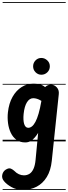

<svg xmlns="http://www.w3.org/2000/svg" viewBox="-30 -1349 647 1832"><path d="M211 10Q161 10 126.8 -15.2Q92.5 -40.5 72.8 -82.2Q53 -124 46.5 -175Q40 -226 45.5 -277Q55 -363 89.5 -424.2Q124 -485.5 176 -518.2Q228 -551 289 -551Q320 -551 347.8 -544.8Q375.5 -538.5 400.5 -518L402 -519.5Q413 -530.5 427 -535.8Q441 -541 456.5 -541Q488 -541 511.5 -515.8Q535 -490.5 531 -451.5L464 186Q454.5 278 416.5 339.8Q378.5 401.5 319.8 432.2Q261 463 189 463Q127.5 463 80.2 436.5Q33 410 9.5 381Q-15 353 -8.8 320.5Q-2.5 288 23.5 270.5Q54 251 74.2 260.2Q94.5 269.5 107 282Q126.5 302.5 150 313.2Q173.5 324 198 324Q227.5 324 250.8 309.8Q274 295.5 289.2 262.8Q304.5 230 309.5 175.5L334 -81Q320.5 -59 302.8 -38Q285 -17 262.5 -3.5Q240 10 211 10ZM195.5 -262.5Q192.5 -233 193.8 -208.5Q195 -184 200.5 -166.2Q206 -148.5 215.8 -139Q225.5 -129.5 239.5 -129.5Q257.5 -129.5 274.8 -143Q292 -156.5 308 -186.2Q324 -216 338.2 -264.8Q352.5 -313.5 364.5 -383.5L365 -386.5Q341.5 -401 322.2 -406.5Q303 -412 287.5 -412Q251.5 -412 227.2 -373.2Q203 -334.5 195.5 -262.5ZM211 10Q161 10 126.8 -15.2Q92.5 -40.5 72.8 -82.2Q53 -124 46.5 -175Q40 -226 45.5 -277Q55 -363 89.5 -424.2Q124 -485.5 176 -518.2Q228 -551 289 -551Q320 -551 347.8 -544.8Q375.5 -538.5 400.5 -518L402 -519.5Q413 -530.5 427 -535.8Q441 -541 456.5 -541Q488 -541 511.5 -515.8Q535 -490.5 531 -451.5L464 186Q454.5 278 416.5 339.8Q378.5 401.5 319.8 432.2Q261 463 189 463Q127.5 463 80.2 436.5Q33 410 9.5 381Q-15 353 -8.8 320.5Q-2.5 288 23.5 270.5Q54 251 74.2 260.2Q94.5 269.5 107 282Q126.5 302.5 150 313.2Q173.5 324 198 324Q227.5 324 250.8 309.8Q274 295.5 289.2 262.8Q304.5 230 309.5 175.5L334 -81Q320.5 -59 302.8 -38Q285 -17 262.5 -3.5Q240 10 211 10ZM195.5 -262.5Q192.5 -233 193.8 -208.5Q195 -184 200.5 -166.2Q206 -148.5 215.8 -139Q225.5 -129.5 239.5 -129.5Q257.5 -129.5 274.8 -143Q292 -156.5 308 -186.2Q324 -216 338.2 -264.8Q352.5 -313.5 364.5 -383.5L365 -386.5Q341.5 -401 322.2 -406.5Q303 -412 287.5 -412Q251.5 -412 227.2 -373.2Q203 -334.5 195.5 -262.5ZM364.5 -636Q333 -636 309.5 -659.2Q286 -682.5 286 -716Q286 -748.5 308.5 -772.2Q331 -796 364.5 -796Q396 -796 420.8 -773.2Q445.5 -750.5 445.5 -716Q445.5 -682.5 421.8 -659.2Q398 -636 364.5 -636ZM-5 455H597V463H-5ZM-5 -16H597V0H-5ZM-5 -549H597V-541H-5ZM-5 -1329H597V-1321H-5Z"/></svg>

Font: Edu SA Dotted Guide
Style: Regular
Weight: 400
Designer: Tina and Corey Anderson, Eben Sorkin, Mirko Velimirovic
Foundry: Google for Education
Version: Version 2.000